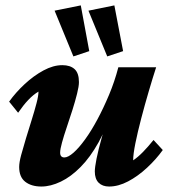

<svg xmlns="http://www.w3.org/2000/svg" viewBox="-20 -681 625 709"><path d="M210 -440.4Q239.3 -440.4 255.4 -425.8Q271.5 -411.1 271.5 -377.9Q271.5 -362.3 264.6 -335Q257.8 -307.6 247.6 -275.4Q237.3 -243.2 226.6 -211.4Q215.8 -179.7 209 -154.8Q202.1 -129.9 202.1 -117.2Q202.1 -108.4 206.1 -104Q210 -99.6 217.8 -99.6Q231.4 -99.6 251.5 -117.2Q271.5 -134.8 294.4 -166.5Q317.4 -198.2 339.8 -240.2Q362.3 -282.2 382.8 -331.1Q403.3 -379.9 417 -432.6H556.6Q543.9 -393.6 529.3 -343.8Q514.6 -293.9 501.5 -243.7Q488.3 -193.4 480 -152.3Q471.7 -111.3 471.7 -88.9Q489.3 -100.6 508.3 -120.1Q527.3 -139.6 546.9 -164.1L581.1 -127Q556.6 -92.8 522.9 -61.5Q489.3 -30.3 453.1 -11.2Q417 7.8 382.8 7.8Q358.4 7.8 344.2 -6.3Q330.1 -20.5 330.1 -47.9Q330.1 -62.5 336.4 -94.7Q342.8 -127 356.4 -175.3Q370.1 -223.6 391.6 -284.2H397.5Q375 -210.9 344.2 -155.8Q313.5 -100.6 277.8 -64.5Q242.2 -28.3 204.6 -10.3Q167 7.8 132.8 7.8Q95.7 7.8 73.2 -9.8Q50.8 -27.3 50.8 -64.5Q50.8 -81.1 58.1 -108.4Q65.4 -135.7 75.7 -169.4Q85.9 -203.1 96.7 -237.3Q107.4 -271.5 114.7 -299.3Q122.1 -327.1 122.1 -342.8Q102.5 -331.1 84.5 -312Q66.4 -293 46.9 -264.6L13.7 -305.7Q38.1 -339.8 71.3 -370.6Q104.5 -401.4 140.6 -420.9Q176.8 -440.4 210 -440.4ZM376 -472.7 306.6 -641.6 402.3 -661.1 434.6 -492.2ZM251 -472.7 181.6 -641.6 278.3 -661.1 309.6 -492.2Z"/></svg>

Font: Crimson Pro ExtraBold
Style: Italic
Weight: 800
Italic angle: -12°
Designer: Jacques Le Bailly
Foundry: Baron von Fonthausen
Version: Version 1.003